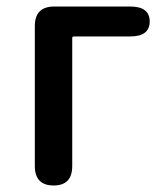

<svg xmlns="http://www.w3.org/2000/svg" viewBox="-20 -570 509 590"><path d="M145 0Q87 0 87 -60V-490Q87 -550 147 -550H380Q440 -550 440 -504Q440 -458 380 -458H207Q202 -458 202 -453V-60Q202 0 145 0Z"/></svg>

Font: Resource Han Rounded CN Medium
Style: Regular
Weight: 500
Designer: Cyano Hao (round all glyphs); Ryoko NISHIZUKA 西塚涼子 (kana, bopomofo & ideographs); Paul D. Hunt (Latin, Greek & Cyrillic)
Foundry: Cyano Hao
Version: 0.990